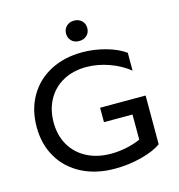

<svg xmlns="http://www.w3.org/2000/svg" viewBox="-125 -973 1017 1092"><g transform="rotate(-15 384.0 -427.0)"><path d="M693 -347V-60Q650 -29 574.5 -9.5Q499 10 418 10Q308 10 224 -33Q140 -76 94 -154Q48 -232 48 -334Q48 -436 93 -514Q138 -592 219.5 -635Q301 -678 408 -678Q477 -678 545.5 -659Q614 -640 658 -608V-503Q609 -543 541.5 -567Q474 -591 408 -591Q331 -591 272 -559Q213 -527 180.5 -468.5Q148 -410 148 -334Q148 -258 181.5 -200Q215 -142 276.5 -110Q338 -78 418 -78Q463 -78 509 -87.5Q555 -97 593 -114V-262H425V-347ZM347 -804Q347 -830 364.5 -847Q382 -864 409 -864Q437 -864 454.5 -847Q472 -830 472 -804Q472 -777 454 -760.5Q436 -744 409 -744Q381 -744 364 -761Q347 -778 347 -804Z"/></g></svg>

Font: Madhuban
Style: Regular
Weight: 400
Designer: jaikishan Patel
Foundry: MagicType
Version: Version 1.000